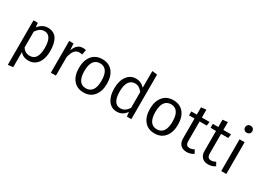

<svg xmlns="http://www.w3.org/2000/svg" viewBox="-26 -1658 3743 2753"><g transform="rotate(30 1845.0 -281.5)"><path d="M333 -538.1Q433.1 -538.1 480 -466.6Q526.9 -395 526.9 -264.2Q526.9 -182.6 504.2 -121.1Q481.4 -59.6 434.6 -23.7Q387.7 12.2 321.8 12.2Q232.4 12.2 182.1 -49.8V201.2L98.1 210.9V-525.9H169.9L176.8 -453.1Q205.6 -493.7 246.1 -515.9Q286.6 -538.1 333 -538.1ZM303.2 -57.1Q437 -57.1 437 -264.2Q437 -471.2 313 -471.2Q237.3 -471.2 182.1 -387.2V-124Q226.6 -57.1 303.2 -57.1Z M910.6 -538.1Q940.4 -538.1 962.9 -532.2L947.8 -450.2Q923.8 -456.1 901.9 -456.1Q852.1 -456.1 821.5 -420.4Q791 -384.8 772.9 -308.1V0H689V-525.9H760.7L769 -416Q811 -538.1 910.6 -538.1Z M1234.9 -538.1Q1344.7 -538.1 1405.3 -464.8Q1465.8 -391.6 1465.8 -264.2Q1465.8 -138.7 1404.3 -63.2Q1342.8 12.2 1233.9 12.2Q1125 12.2 1064 -61.8Q1002.9 -135.7 1002.9 -262.2Q1002.9 -387.7 1064.5 -462.9Q1126 -538.1 1234.9 -538.1ZM1092.8 -262.2Q1092.8 -159.2 1128.9 -107.7Q1165 -56.2 1233.9 -56.2Q1303.2 -56.2 1339.6 -107.9Q1376 -159.7 1376 -264.2Q1376 -367.2 1339.8 -418.7Q1303.7 -470.2 1234.9 -470.2Q1166 -470.2 1129.4 -418.2Q1092.8 -366.2 1092.8 -262.2Z M1937.5 -748 2021.5 -737.8V0H1948.2L1939.5 -74.2Q1913.6 -34.2 1874.5 -11Q1835.4 12.2 1786.6 12.2Q1692.9 12.2 1640.6 -61.8Q1588.4 -135.7 1588.4 -261.2Q1588.4 -384.3 1643.8 -461.2Q1699.2 -538.1 1794.4 -538.1Q1875 -538.1 1937.5 -472.2ZM1803.2 -55.2Q1847.2 -55.2 1878.4 -75.7Q1909.7 -96.2 1937.5 -138.2V-399.9Q1911.6 -434.6 1881.6 -452.9Q1851.6 -471.2 1812.5 -471.2Q1749.5 -471.2 1713.9 -418.2Q1678.2 -365.2 1678.2 -262.2Q1678.2 -158.7 1710.4 -106.9Q1742.7 -55.2 1803.2 -55.2Z M2410.2 -538.1Q2520 -538.1 2580.6 -464.8Q2641.1 -391.6 2641.1 -264.2Q2641.1 -138.7 2579.6 -63.2Q2518.1 12.2 2409.2 12.2Q2300.3 12.2 2239.3 -61.8Q2178.2 -135.7 2178.2 -262.2Q2178.2 -387.7 2239.7 -462.9Q2301.3 -538.1 2410.2 -538.1ZM2268.1 -262.2Q2268.1 -159.2 2304.2 -107.7Q2340.3 -56.2 2409.2 -56.2Q2478.5 -56.2 2514.9 -107.9Q2551.3 -159.7 2551.3 -264.2Q2551.3 -367.2 2515.1 -418.7Q2479 -470.2 2410.2 -470.2Q2341.3 -470.2 2304.7 -418.2Q2268.1 -366.2 2268.1 -262.2Z M3024.9 -80.1 3056.6 -22.9Q3004.4 12.2 2940.9 12.2Q2875 12.2 2838.4 -25.6Q2801.8 -63.5 2801.8 -134.8V-460.9H2710.9V-525.9H2801.8V-647L2885.7 -655.8V-525.9H3012.7L3003.9 -460.9H2885.7V-139.2Q2885.7 -97.2 2901.4 -77.6Q2917 -58.1 2951.7 -58.1Q2987.3 -58.1 3024.9 -80.1Z M3380.9 -80.1 3412.6 -22.9Q3360.4 12.2 3296.9 12.2Q3231 12.2 3194.3 -25.6Q3157.7 -63.5 3157.7 -134.8V-460.9H3066.9V-525.9H3157.7V-647L3241.7 -655.8V-525.9H3368.7L3359.9 -460.9H3241.7V-139.2Q3241.7 -97.2 3257.3 -77.6Q3272.9 -58.1 3307.6 -58.1Q3343.3 -58.1 3380.9 -80.1Z M3550.8 -773.9Q3577.6 -773.9 3594.2 -757.6Q3610.8 -741.2 3610.8 -715.8Q3610.8 -690.4 3594.2 -674.3Q3577.6 -658.2 3550.8 -658.2Q3524.4 -658.2 3508.1 -674.6Q3491.7 -690.9 3491.7 -715.8Q3491.7 -741.2 3508.3 -757.6Q3524.9 -773.9 3550.8 -773.9ZM3593.8 -525.9V0H3509.8V-525.9Z"/></g></svg>

Font: Fira Sans Book
Style: Regular
Weight: 350
Designer: Carrois Corporate & Edenspiekermann AG
Foundry: Carrois Corporate GbR & Edenspiekermann AG
Version: Version 4.203;PS 004.203;hotconv 1.0.88;makeotf.lib2.5.64775